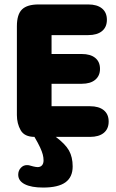

<svg xmlns="http://www.w3.org/2000/svg" viewBox="-20 -616 522 864"><path d="M212 -458H377Q417 -458 439 -476Q461 -494 461 -527Q461 -560 439 -578Q417 -596 377 -596H154Q102 -596 79 -573.5Q56 -551 56 -498V-98Q56 -60 73 -30Q90 0 136 0H385Q425 0 447 -18Q469 -36 469 -69Q469 -102 447 -120Q425 -138 385 -138H212V-239H348Q387 -239 408.5 -257Q430 -275 430 -306Q430 -338 408.5 -355.5Q387 -373 348 -373H212ZM231 0H135Q152 29 160.5 47.5Q169 66 172.5 79.5Q176 93 176 106Q176 120 169 128Q162 136 149 136Q145 136 140 135Q135 134 130 133Q113 128 109.5 127.5Q106 127 101 127Q85 127 73.5 139.5Q62 152 62 170Q62 198 91.5 213Q121 228 174 228Q242 228 274.5 204.5Q307 181 307 133Q307 91 290.5 61.5Q274 32 231 0Z"/></svg>

Font: Beiruti Black
Style: Regular
Weight: 900
Designer: Arlette Boutros
Foundry: Boutros
Version: Version 1.41